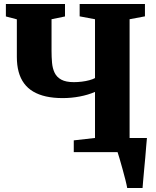

<svg xmlns="http://www.w3.org/2000/svg" viewBox="-20 -763 782 963"><path d="M618 180Q615.5 165 609 139Q602.5 113 594.5 84.5Q586.5 56 579.8 32.8Q573 9.5 569.5 -0.5L537 -71H717Q715.5 -57.5 713.5 -31.8Q711.5 -6 708.8 25.5Q706 57 703 87.8Q700 118.5 698 143.5Q696 168.5 695 180ZM456.5 -302Q422 -287 379.8 -279Q337.5 -271 294.5 -271Q248 -271 211 -279.2Q174 -287.5 146.5 -303.8Q119 -320 100.8 -344.8Q82.5 -369.5 73.5 -402.8Q64.5 -436 64.5 -477.5V-666L9.5 -680.5V-743H306V-680.5L238.5 -666.5V-507.5Q238.5 -476.5 241 -448.2Q243.5 -420 254 -398Q264.5 -376 287.5 -363.5Q310.5 -351 350.5 -351Q370 -351 390.5 -353.5Q411 -356 428.5 -360.8Q446 -365.5 456.5 -371.5V-666.5L379.5 -681V-743H707V-681L630 -666.5V-71L707 -58.5V0H350V-59L456.5 -71Z"/></svg>

Font: Merriweather 36pt Black
Style: Regular
Weight: 900
Version: Version 2.100